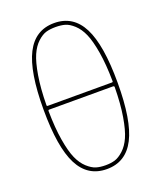

<svg xmlns="http://www.w3.org/2000/svg" viewBox="-139 -829 778 927"><g transform="rotate(-20 250.0 -365.0)"><path d="M85 -355.5Q80.1 -355.5 80.1 -349.6Q81.1 -262.7 91.8 -199.2Q102.5 -135.7 118.2 -100.6Q133.8 -65.4 157.2 -43.9Q180.7 -22.5 201.7 -16.1Q222.7 -9.8 250 -9.8Q277.3 -9.8 298.3 -16.1Q319.3 -22.5 342.8 -43.9Q366.2 -65.4 381.8 -100.6Q397.5 -135.7 408.2 -199.2Q418.9 -262.7 419.9 -349.6Q419.9 -354.5 415 -355.5ZM80.1 -379.9Q80.1 -375 85 -375H415Q419.9 -375 419.9 -379.9Q418.9 -466.8 408.2 -530.3Q397.5 -593.8 381.8 -629.4Q366.2 -665 342.8 -686.5Q319.3 -708 298.3 -713.9Q277.3 -719.7 250 -719.7Q222.7 -719.7 201.7 -713.9Q180.7 -708 157.2 -686.5Q133.8 -665 118.2 -629.4Q102.5 -593.8 91.8 -530.3Q81.1 -466.8 80.1 -379.9ZM394 -80.6Q347.7 9.8 250 9.8Q152.3 9.8 106 -80.6Q59.6 -170.9 59.6 -364.7Q59.6 -558.6 106 -649.4Q152.3 -740.2 250 -740.2Q347.7 -740.2 394 -649.4Q440.4 -558.6 440.4 -364.7Q440.4 -170.9 394 -80.6Z"/></g></svg>

Font: Rounded-X Mgen+ 1m thin
Style: Regular
Weight: 100
Designer: [Source Han Sans]
Ryoko NISHIZUKA  (kana & ideographs); Paul D. Hunt (Latin, Greek & Cyrillic); Wenlong ZHANG  (bopomofo
Version: Version 1.059.20150602